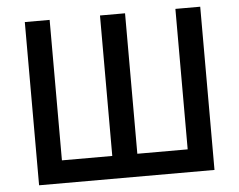

<svg xmlns="http://www.w3.org/2000/svg" viewBox="-51 -771 1037 832"><g transform="rotate(-5 467.5 -355.0)"><path d="M86 0V-710H194V-99H413V-710H522V-99H741V-710H849V0Z"/></g></svg>

Font: Geist Med
Style: Regular
Weight: 400
Designer: Basement.studio, Andrés Briganti, Mateo Zaragoza
Foundry: Basement.studio, Vercel, Andrés Briganti, Guido Ferreyra, Mateo Zaragoza
Version: Version 1.401